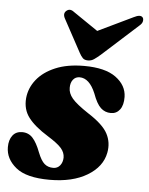

<svg xmlns="http://www.w3.org/2000/svg" viewBox="-56 -727 604 779"><g transform="rotate(5 246.0 -337.5)"><path d="M185.5 -39.5Q202.5 -39.5 213 -52.2Q223.5 -65 224 -84.5Q224 -105 209 -122.5Q194 -140 153 -165.5Q98 -199.5 72.8 -232.8Q47.5 -266 51.5 -312Q55.5 -353.5 82.5 -387.5Q109.5 -421.5 158 -442Q206.5 -462.5 275 -462.5Q361 -462.5 404.5 -430.5Q448 -398.5 449 -351.5Q449.5 -318 435.8 -299.8Q422 -281.5 399 -281.5Q375 -281.5 357.8 -297.5Q340.5 -313.5 325.5 -355Q300.5 -415 260.5 -415Q244 -415 234 -402.5Q224 -390 224 -369.5Q223.5 -347 241 -326Q258.5 -305 308.5 -272Q369.5 -233 388.2 -197.2Q407 -161.5 399 -120Q388 -62 328 -26Q268 10 175 10Q80 10 37.5 -24.8Q-5 -59.5 -5 -107.5Q-5 -137 8.8 -155Q22.5 -173 48 -173Q74 -173 91 -154.2Q108 -135.5 122.5 -97Q135.5 -64 149.8 -51.8Q164 -39.5 185.5 -39.5ZM338 -513.5Q323.5 -501 312.5 -493.5Q301.5 -486 288 -486Q274 -486 266.8 -493.2Q259.5 -500.5 252.5 -513.5L180 -647.5Q169.5 -667.5 183.5 -679Q197.5 -690.5 214.5 -677L315 -608.5L457.5 -677Q484.5 -691 494 -679Q498 -674 496.5 -664.2Q495 -654.5 483.5 -645Z"/></g></svg>

Font: Fraunces 144pt S050 Black
Style: Italic
Weight: 900
Italic angle: -16°
Version: Version 1.000; ttfautohint (v1.8.3)